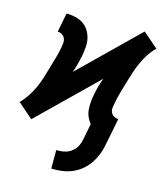

<svg xmlns="http://www.w3.org/2000/svg" viewBox="-140 -630 807 939"><g transform="rotate(15 263.5 -161.0)"><path d="M224 222H208V128H223Q240 128 257.5 122.5Q275 117 289 105Q303 93 311 77Q319 61 322 44L338 -38Q327 -52 319.5 -68.5Q312 -85 310.5 -104Q309 -123 310.5 -142.5Q312 -162 316 -181Q320 -203 326 -225Q332 -247 340 -268L51 14L13 -19L-26 -53H-25Q-5 -74 11 -98.5Q27 -123 38.5 -149Q50 -175 58 -201Q66 -227 73.5 -253.5Q81 -280 89 -306.5Q97 -333 102 -360Q104 -373 105.5 -385.5Q107 -398 102.5 -409Q98 -420 88 -426.5Q78 -433 65 -433L84 -530Q108 -530 129.5 -525Q151 -520 168.5 -508.5Q186 -497 197.5 -479Q209 -461 214 -439.5Q219 -418 217 -395Q215 -372 211 -349Q206 -327 200.5 -305Q195 -283 187 -262L476 -544L514 -511L553 -477H552Q531 -456 515.5 -431.5Q500 -407 488.5 -381Q477 -355 469 -329Q461 -303 453 -276.5Q445 -250 437.5 -223.5Q430 -197 425 -170Q422 -157 420.5 -144.5Q419 -132 423.5 -121Q428 -110 438.5 -103.5Q449 -97 462 -97L434 44Q430 67 420.5 91Q411 115 397 136Q383 157 363 174.5Q343 192 319 203Q295 214 271 218Q247 222 224 222Z"/></g></svg>

Font: Lode
Style: Bold Italic
Weight: 700
Italic angle: -11°
Monospace: yes
Designer: Belleve Invis
Foundry: Belleve Invis
Version: Version 29.2.0; ttfautohint (v1.8.3)